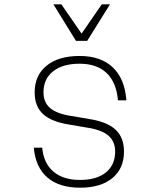

<svg xmlns="http://www.w3.org/2000/svg" viewBox="-20 -860 740 892"><path d="M176 -174Q183 -101 228.5 -62.5Q274 -24 352 -24Q429 -24 472 -59Q515 -94 515 -156Q515 -203 483.5 -230Q452 -257 385 -267L303 -281Q219 -294 180 -330Q141 -366 141 -431Q141 -510 196.5 -555Q252 -600 350 -600Q448 -600 504 -547Q560 -494 567 -394H528Q521 -477 475.5 -520.5Q430 -564 350 -564Q271 -564 226.5 -528.5Q182 -493 182 -431Q182 -384 213.5 -357.5Q245 -331 313 -321L395 -307Q478 -294 517 -257.5Q556 -221 556 -156Q556 -77 502 -32.5Q448 12 352 12Q255 12 200 -35.5Q145 -83 137 -174ZM491 -840 385 -670H333L228 -840H265L359 -704L453 -840Z"/></svg>

Font: Martian Mono Thin
Style: Regular
Weight: 100
Monospace: yes
Designer: Roman Shamin
Foundry: Evil Martians
Version: Version 1.000; ttfautohint (v1.8.4.7-5d5b)